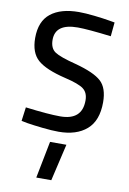

<svg xmlns="http://www.w3.org/2000/svg" viewBox="-105 -762 754 1121"><g transform="rotate(10 271.5 -201.5)"><path d="M192 296 235 77H332L281 296ZM485 -675 477 -592Q337 -609 279 -609Q146 -609 146 -513Q146 -463 177 -442Q208 -421 303 -397Q415 -367 457.5 -328Q500 -289 500 -204Q500 -95 439.5 -42.5Q379 10 273 10Q234 10 178.5 4Q123 -2 86 -8L50 -15L61 -97Q196 -80 267 -80Q397 -80 397 -197Q397 -243 368 -265Q339 -287 257 -306Q140 -334 92 -376Q44 -418 44 -506Q44 -605 103.5 -652Q163 -699 270 -699Q308 -699 362 -693Q416 -687 450 -681Z"/></g></svg>

Font: TitilliumText
Style: Medium
Weight: 500
Designer: Accademia di Belle Arti di Urbino and others
Foundry: Accademia di Belle Arti di Urbino and others.
Version: Version 60.001